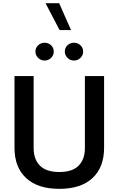

<svg xmlns="http://www.w3.org/2000/svg" viewBox="-20 -1171 738 1196"><path d="M422.4 -983.9H351.1L263.7 -1150.9H348.6ZM200.7 -850.1Q200.7 -873 217.5 -888.9Q234.4 -904.8 257.8 -904.8Q281.7 -904.8 298.3 -888.9Q314.9 -873 314.9 -850.1Q314.9 -827.1 298.3 -810.5Q281.7 -793.9 257.8 -793.9Q234.4 -793.9 217.5 -810.5Q200.7 -827.1 200.7 -850.1ZM383.8 -850.1Q383.8 -873 400.4 -888.9Q417 -904.8 440.9 -904.8Q464.4 -904.8 481.2 -888.9Q498 -873 498 -850.1Q498 -827.1 481.2 -810.5Q464.4 -793.9 440.9 -793.9Q417 -793.9 400.4 -810.5Q383.8 -827.1 383.8 -850.1ZM508.8 -697.3H628.4V-250.5Q628.4 -128.9 556.2 -61.8Q483.9 5.4 349.6 5.4Q215.3 5.4 142.8 -61.8Q70.3 -128.9 70.3 -250.5V-697.3H189.5V-248.5Q189.5 -179.2 228.5 -139.4Q267.6 -99.6 349.6 -99.6Q431.2 -99.6 470 -139.4Q508.8 -179.2 508.8 -248.5Z"/></svg>

Font: Estedad-FD SemiBold
Style: Regular
Weight: 600
Designer: Amin Abedi
Version: Version 7.3